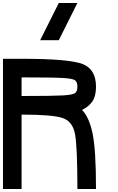

<svg xmlns="http://www.w3.org/2000/svg" viewBox="-20 -1270 790 1290"><path d="M625 0H500Q500 -281.2 484.4 -367.2Q468.8 -453.1 402.3 -476.6Q335.9 -500 125 -500V0H0V-875H125Q445.3 -875 535.2 -839.8Q625 -804.7 625 -687.5Q625 -625 601.6 -589.8Q578.1 -554.7 531.2 -531.2Q578.1 -484.4 601.6 -375Q625 -265.6 625 0ZM500 -687.5Q500 -718.8 484.4 -730.5Q468.8 -742.2 402.3 -746.1Q335.9 -750 125 -750V-625Q335.9 -625 402.3 -628.9Q468.8 -632.8 484.4 -644.5Q500 -656.2 500 -687.5ZM375 -1000H250L375 -1250H500Z"/></svg>

Font: CraftyPE
Style: Regular
Weight: 400
Designer: Erek Butcher
Foundry: Haunted Coop
Version: Version 0.018;April 4, 2024;FontCreator 15.0.0.2962 64-bit